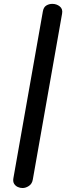

<svg xmlns="http://www.w3.org/2000/svg" viewBox="-20 -948 334 968"><path d="M93.5 0Q81.5 0 69.8 -5.2Q58 -10.5 51.2 -21.5Q44.5 -32.5 47.5 -49.5L196 -890Q199.5 -911.5 213.2 -920Q227 -928.5 243.5 -928.5Q265.5 -928.5 281.5 -915.5Q297.5 -902.5 293 -879L145.5 -43.5Q142 -21.5 126 -10.8Q110 0 93.5 0Z"/></svg>

Font: Edu AU VIC WA NT Hand Medium
Style: Regular
Weight: 500
Version: Version 1.001